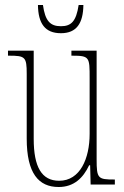

<svg xmlns="http://www.w3.org/2000/svg" viewBox="-20 -739 498 769"><path d="M224 -606C287 -606 313 -646 314 -719H295C285 -653 265 -634 224 -634C181 -634 161 -655 152 -719H132C133 -645 160 -606 224 -606ZM215 10C276 10 313 -26 337 -77H341L343 0H440V-20H438C372 -20 367 -24 367 -101V-536H266V-516H269C339 -516 339 -510 339 -426V-203C339 -104 301 -15 217 -15C147 -15 115 -70 115 -183V-536H12V-516H16C81 -516 87 -511 87 -443V-184C87 -44 135 10 215 10Z"/></svg>

Font: Noto Serif Bengali ExtraCondensed Thin
Style: Regular
Weight: 100
Width: 2
Designer: Juan Bruce, Universal Thirst, Indian Type Foundry and the Monotype Design Team.
Foundry: Monotype Imaging Inc.
Version: Version 2.003